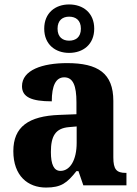

<svg xmlns="http://www.w3.org/2000/svg" viewBox="-20 -834 616 864"><path d="M291 -596C354 -596 404 -634 404 -705C404 -776 354 -814 291 -814C229 -814 179 -776 179 -705C179 -634 229 -596 291 -596ZM291 -651C263 -651 239 -666 239 -705C239 -744 263 -759 291 -759C320 -759 344 -744 344 -705C344 -666 320 -651 291 -651ZM187 10C256 10 282 -11 324 -64H333L355 0H549V-56H546C504 -56 490 -72 490 -126V-380C490 -505 420 -550 282 -550C171 -550 79 -519 79 -446C79 -397 122 -378 213 -378C213 -448 231 -486 269 -486C309 -486 324 -448 324 -374V-320L248 -317C108 -312 40 -263 40 -154C40 -42 106 10 187 10ZM252 -65C222 -65 209 -95 209 -150C209 -221 229 -257 291 -262L325 -265V-191C325 -115 296 -65 252 -65Z"/></svg>

Font: Noto Serif Sinhala SemiCondensed ExtraBold
Style: Regular
Weight: 800
Width: 4
Designer: Jelle Bosma - Monotype Design Team
Foundry: Monotype Imaging Inc.
Version: Version 2.007